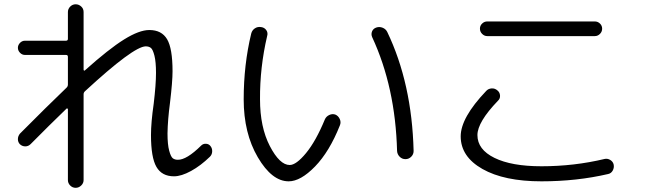

<svg xmlns="http://www.w3.org/2000/svg" viewBox="-20 -813 3040 896"><path d="M918.9 -133.8Q927.7 -142.6 940.9 -142.1Q954.1 -141.6 961.9 -131.8Q970.7 -121.1 970.2 -106.4Q969.7 -91.8 960 -82Q917 -40 871.6 -15.1Q826.2 9.8 792 9.8Q735.4 9.8 710 -34.2Q684.6 -78.1 684.6 -182.6Q684.6 -241.2 697.3 -329.1Q708 -418.9 708 -472.7Q708 -524.4 700.7 -553.2Q693.4 -582 684.1 -589.4Q674.8 -596.7 660.2 -596.7Q603.5 -596.7 376 -386.7Q370.1 -380.9 370.1 -373V27.3Q370.1 42 358.9 52.7Q347.7 63.5 333 63.5Q318.4 63.5 307.6 52.7Q296.9 42 296.9 27.3V-303.7Q296.9 -305.7 294.4 -306.6Q292 -307.6 291 -306.6Q209 -227.5 123 -140.6Q112.3 -129.9 98.1 -129.9Q84 -129.9 73.2 -139.6Q63.5 -149.4 63.5 -163.6Q63.5 -177.7 73.2 -189.5Q197.3 -314.5 291 -404.3Q296.9 -410.2 296.9 -418.9V-547.9Q296.9 -556.6 288.1 -556.6H96.7Q83 -556.6 73.2 -566.9Q63.5 -577.1 63.5 -589.8Q63.5 -602.5 73.2 -612.8Q83 -623 96.7 -623H288.1Q296.9 -623 296.9 -631.8V-756.8Q296.9 -771.5 307.6 -782.2Q318.4 -793 333 -793Q347.7 -793 358.9 -782.7Q370.1 -772.5 370.1 -756.8V-487.3Q370.1 -485.4 372.1 -483.9Q374 -482.4 376 -484.4Q488.3 -585 559.1 -628.9Q629.9 -672.9 676.8 -672.9Q734.4 -672.9 759.8 -629.9Q785.2 -586.9 785.2 -480.5Q785.2 -432.6 773.4 -334Q762.7 -253.9 761.7 -190.4Q761.7 -138.7 769.5 -109.9Q777.3 -81.1 786.6 -74.2Q795.9 -67.4 809.6 -67.4Q850.6 -66.4 918.9 -133.8Z M1833 -108.4Q1825.2 -406.2 1716.8 -639.6Q1710.9 -653.3 1716.3 -666.5Q1721.7 -679.7 1736.3 -684.6Q1751 -689.5 1765.6 -683.6Q1780.3 -677.7 1787.1 -664.1Q1902.3 -423.8 1910.2 -108.4Q1910.2 -92.8 1898.9 -81.5Q1887.7 -70.3 1872.1 -70.3Q1856.4 -70.3 1845.2 -81.5Q1834 -92.8 1833 -108.4ZM1327.1 33.2Q1249 33.2 1183.1 -79.1Q1117.2 -191.4 1117.2 -349.6Q1117.2 -510.7 1152.3 -656.2Q1156.2 -671.9 1169.4 -680.7Q1182.6 -689.5 1199.2 -686.5Q1213.9 -684.6 1222.7 -672.4Q1231.4 -660.2 1226.6 -644.5Q1192.4 -498 1193.4 -349.6Q1193.4 -219.7 1239.3 -131.3Q1285.2 -43 1332 -43Q1362.3 -43 1408.2 -98.6Q1454.1 -154.3 1496.1 -255.9Q1502 -269.5 1516.6 -276.4Q1531.2 -283.2 1544.9 -278.3Q1558.6 -272.5 1565.4 -257.8Q1572.3 -243.2 1566.4 -228.5Q1517.6 -105.5 1450.2 -36.1Q1382.8 33.2 1327.1 33.2Z M2253.9 -712.9H2755.9Q2769.5 -712.9 2779.8 -703.1Q2790 -693.4 2790 -679.2Q2790 -665 2779.8 -654.8Q2769.5 -644.5 2755.9 -644.5H2253.9Q2240.2 -644.5 2230 -654.8Q2219.7 -665 2219.7 -679.2Q2219.7 -693.4 2230 -703.1Q2240.2 -712.9 2253.9 -712.9ZM2506.8 33.2Q2333 33.2 2231.4 -24.4Q2129.9 -82 2129.9 -176.8Q2129.9 -263.7 2249 -388.7Q2258.8 -399.4 2274.4 -400.4Q2290 -401.4 2301.8 -390.6Q2312.5 -381.8 2313.5 -367.2Q2314.5 -352.5 2303.7 -342.8Q2208 -243.2 2208 -182.6Q2208 -115.2 2287.6 -76.2Q2367.2 -37.1 2506.8 -37.1Q2659.2 -37.1 2801.8 -71.3Q2815.4 -74.2 2828.1 -66.4Q2840.8 -58.6 2843.8 -44.9Q2846.7 -30.3 2839.4 -17.1Q2832 -3.9 2818.4 -1Q2671.9 33.2 2506.8 33.2Z"/></svg>

Font: Rounded Mgen+ 1m regular
Style: Regular
Weight: 400
Designer: [Source Han Sans]
Ryoko NISHIZUKA  (kana & ideographs); Paul D. Hunt (Latin, Greek & Cyrillic); Wenlong ZHANG  (bopomofo
Version: Version 1.059.20150602